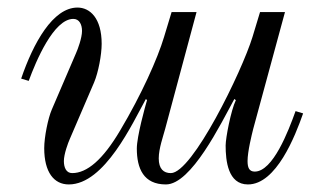

<svg xmlns="http://www.w3.org/2000/svg" viewBox="-20 -476 846 508"><path d="M36 -268 56 -262C75 -314 122 -426 174 -426C190 -426 197 -411 197 -394C197 -376 186 -346 181 -335L117 -186C107 -163 97 -113 97 -84C97 -20 123 12 162 12C257 12 331 -151 366 -214L369 -211C364 -194 342 -115 342 -83C342 -30 360 12 419 12C486 12 564 -148 600 -214L604 -211C591 -184 577 -111 577 -91C577 -51 583 12 636 12C711 12 761 -116 782 -176L762 -182C743 -129 702 -22 654 -22C639 -22 635 -33 635 -50C635 -75 646 -119 650 -135L734 -444H668L648 -378C620 -287 489 -18 432 -18C413 -18 400 -29 400 -57C400 -83 412 -116 417 -135L500 -444H434L414 -378C397 -321 354 -225 298 -131C252 -53 210 -18 171 -18C155 -18 149 -33 149 -50C149 -68 160 -98 165 -109L229 -258C240 -284 249 -331 249 -360C249 -428 218 -456 185 -456C120 -456 68 -362 36 -268Z"/></svg>

Font: Old Standard
Style: Italic
Weight: 400
Italic angle: -15.2°
Designer: Alexey Kryukov <alexios@thessalonica.org.ru>
Version: Version 2.0